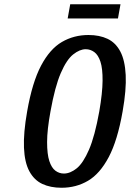

<svg xmlns="http://www.w3.org/2000/svg" viewBox="-20 -875 613 905"><path d="M270 10Q218 10 179.5 -8Q141 -26 118.5 -67.5Q96 -109 93 -178.5Q90 -248 108 -350Q132 -487 173.5 -565.5Q215 -644 271.5 -677Q328 -710 397 -710Q449 -710 487 -692Q525 -674 547 -632.5Q569 -591 572.5 -521.5Q576 -452 558 -350Q534 -213 492.5 -134.5Q451 -56 395 -23Q339 10 270 10ZM281 -57Q311 -57 341.5 -81.5Q372 -106 399.5 -169.5Q427 -233 448 -350Q463 -437 463.5 -494.5Q464 -552 453.5 -584Q443 -616 424.5 -629.5Q406 -643 384 -643Q356 -643 325 -618.5Q294 -594 266.5 -530.5Q239 -467 218 -350Q202 -263 202 -205.5Q202 -148 212.5 -116Q223 -84 241 -70.5Q259 -57 281 -57ZM299 -788 311 -855H548L536 -788Z"/></svg>

Font: Cuprum SemiBold
Style: Italic
Weight: 600
Italic angle: -10°
Version: Version 3.000